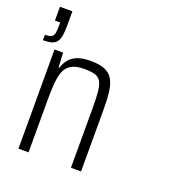

<svg xmlns="http://www.w3.org/2000/svg" viewBox="-129 -820 863 928"><g transform="rotate(20 302.0 -356.5)"><path d="M68 0V-510H112L116 -435H120Q128 -461 143.5 -479.5Q159 -498 185 -508Q211 -518 252 -518Q297 -518 324 -507Q351 -496 365.5 -472.5Q380 -449 385 -411.5Q390 -374 390 -322V0H338V-308Q338 -362 334.5 -394Q331 -426 320.5 -443Q310 -460 289.5 -465.5Q269 -471 234 -471Q192 -471 168 -456Q144 -441 134.5 -413.5Q125 -386 122.5 -348Q120 -310 120 -265V0ZM0 -533V-561Q22 -561 32.5 -566.5Q43 -572 46 -586Q49 -600 49 -625V-642H22V-713H86V-641Q86 -609 82.5 -588Q79 -567 70 -555Q61 -543 44.5 -538Q28 -533 0 -533Z"/></g></svg>

Font: Saira Condensed Light
Style: Regular
Weight: 300
Width: 3
Designer: Hector Gatti with collaboration of the Omnibus-Type team
Foundry: Omnibus-Type
Version: Version 1.101